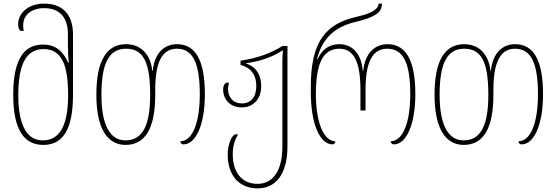

<svg xmlns="http://www.w3.org/2000/svg" viewBox="-20 -790 3071 1060"><path d="M219 10C323 10 383 -68 383 -266V-600C383 -721 315 -770 224 -770C131 -770 80 -713 80 -656C80 -634 88 -619 100 -619C103 -619 108 -619 111 -620C109 -630 108 -640 108 -651C108 -708 155 -745 224 -745C299 -745 355 -705 355 -600V-544C355 -511 356 -477 360 -444H356C331 -504 289 -544 217 -544C115 -544 53 -466 53 -267C53 -68 116 10 219 10ZM216 -15C132 -15 81 -92 81 -265C81 -444 130 -519 220 -519C322 -519 356 -430 356 -265C356 -94 308 -15 216 -15Z M673 10C778 10 837 -75 837 -267V-292C837 -440 871 -521 957 -521C1046 -521 1083 -439 1083 -270C1083 -124 1048 -12 976 -10C976 -2 980 7 993 7C1060 7 1111 -98 1111 -270C1111 -461 1057 -546 957 -546C888 -546 833 -499 823 -398H821C810 -499 750 -546 676 -546C567 -546 512 -453 512 -267C512 -77 575 10 673 10ZM673 -15C585 -15 540 -104 540 -267C540 -436 579 -521 676 -521C772 -521 809 -445 809 -267C809 -107 772 -15 673 -15Z M1402 250C1500 250 1567 175 1567 18V-536H1539C1474 -495 1397 -468 1308 -455V-432C1365 -416 1395 -377 1395 -316C1395 -255 1366 -219 1315 -219C1270 -219 1239 -250 1239 -299C1239 -310 1241 -320 1244 -332C1241 -333 1238 -334 1235 -334C1221 -334 1212 -317 1212 -296C1212 -239 1252 -197 1315 -197C1373 -197 1422 -237 1422 -315C1422 -371 1398 -420 1339 -439V-441C1416 -451 1483 -475 1539 -511H1542C1540 -489 1539 -468 1539 -446V18C1539 155 1486 225 1401 225C1314 225 1265 159 1265 63C1265 20 1275 -19 1294 -46C1291 -48 1288 -49 1283 -49C1260 -49 1237 8 1237 63C1237 177 1299 250 1402 250Z M1815 7C1826 7 1831 0 1831 -10C1763 -12 1724 -123 1724 -270C1724 -438 1762 -521 1854 -521C1937 -521 1970 -441 1970 -292V-180H1998V-292C1998 -440 2032 -521 2118 -521C2208 -521 2245 -439 2245 -270C2245 -124 2209 -12 2137 -10C2138 -2 2142 7 2155 7C2221 7 2273 -98 2273 -270C2273 -461 2219 -546 2119 -546C2054 -546 1996 -502 1985 -398H1983C1974 -503 1918 -546 1853 -546C1803 -546 1760 -522 1733 -463H1730C1757 -572 1822 -641 1943 -669C2037 -692 2089 -715 2089 -770H2071C2065 -727 2004 -710 1944 -696C1782 -658 1696 -564 1696 -315V-280C1696 -100 1749 7 1815 7Z M2540 10C2645 10 2704 -75 2704 -267V-292C2704 -440 2738 -521 2824 -521C2913 -521 2950 -439 2950 -270C2950 -124 2915 -12 2843 -10C2843 -2 2847 7 2860 7C2927 7 2978 -98 2978 -270C2978 -461 2924 -546 2824 -546C2755 -546 2700 -499 2690 -398H2688C2677 -499 2617 -546 2543 -546C2434 -546 2379 -453 2379 -267C2379 -77 2442 10 2540 10ZM2540 -15C2452 -15 2407 -104 2407 -267C2407 -436 2446 -521 2543 -521C2639 -521 2676 -445 2676 -267C2676 -107 2639 -15 2540 -15Z"/></svg>

Font: Noto Serif Georgian Condensed Thin
Style: Regular
Weight: 100
Width: 3
Designer: Monotype Design Team, Akaki Razmadze
Foundry: Google LLC
Version: Version 2.003